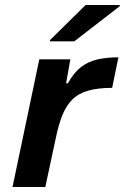

<svg xmlns="http://www.w3.org/2000/svg" viewBox="-20 -747 499 767"><path d="M30 0 137 -510H261L244 -414H251Q275 -457 303.5 -479Q332 -501 369 -509.5Q406 -518 453 -518L428 -396Q370 -396 331 -384.5Q292 -373 268 -348.5Q244 -324 229 -286.5Q214 -249 203 -196L161 0ZM179 -582 180 -587 322 -727H459L458 -722L277 -582Z"/></svg>

Font: Saira SemiExpanded SemiBold
Style: Italic
Weight: 600
Width: 6
Italic angle: -12°
Designer: Hector Gatti with collaboration of the Omnibus-Type team
Foundry: Omnibus-Type
Version: Version 1.101